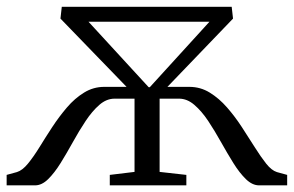

<svg xmlns="http://www.w3.org/2000/svg" viewBox="-23 -558 884 578"><path d="M-3 0V-31.5L28 -40Q44.5 -45 61.2 -65.5Q78 -86 96 -115.2Q114 -144.5 134.5 -175.8Q155 -207 178.5 -234.5Q202 -262 230 -279.2Q258 -296.5 291 -296.5H358L159 -502L163 -537.5H674.5L678.5 -502L481 -296.5H547Q580.5 -296.5 608.5 -279.2Q636.5 -262 660.5 -234.5Q684.5 -207 705 -175.5Q725.5 -144 743.8 -115Q762 -86 778.2 -65.5Q794.5 -45 810.5 -40L841.5 -31.5V0H757Q736.5 0 717.2 -18.8Q698 -37.5 679.5 -67.2Q661 -97 642.2 -130.5Q623.5 -164 603.8 -193.8Q584 -223.5 562.2 -242.2Q540.5 -261 516 -261H457.5V-40.5L538 -31.5V0H307.5V-31.5L382 -40.5V-261H322Q297.5 -261 276 -242.2Q254.5 -223.5 234.8 -193.8Q215 -164 196.5 -130.5Q178 -97 159.5 -67.2Q141 -37.5 122 -18.8Q103 0 82.5 0ZM424.5 -295.5H428L607.5 -492.5H243.5Z"/></svg>

Font: Merriweather 60pt Light
Style: Regular
Weight: 300
Version: Version 2.100